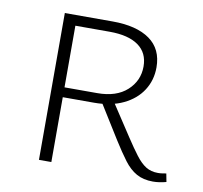

<svg xmlns="http://www.w3.org/2000/svg" viewBox="-60 -526 629 595"><g transform="rotate(10 254.5 -228.5)"><path d="M98 0V-462H248Q324 -462 365.5 -432.5Q407 -403 407 -345Q407 -305 386.5 -273Q366 -241 327.5 -222.5Q289 -204 235 -204H118V-235H240Q300 -235 333.5 -265.5Q367 -296 367 -341Q367 -384 335.5 -406.5Q304 -429 245 -429H137V0ZM457 5Q427 5 405.5 -7Q384 -19 366 -43Q348 -67 326 -102L255 -216L290 -226L361 -118Q382 -86 398 -65Q414 -44 430 -34Q446 -24 468 -24Q475 -24 481.5 -25Q488 -26 494 -27L499 -1Q488 2 477.5 3.5Q467 5 457 5Z"/></g></svg>

Font: Ysabeau SC ExtraLight
Style: Regular
Weight: 250
Designer: Christian Thalmann (Catharsis Fonts)
Version: Version 2.001;gftools[0.9.30]; featfreeze: smcp